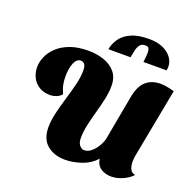

<svg xmlns="http://www.w3.org/2000/svg" viewBox="-159 -1100 1309 1287"><g transform="rotate(20 495.5 -457.0)"><path d="M434 20Q358 20 307.5 -21.5Q257 -63 257 -148Q257 -196 270.5 -252.5Q284 -309 302 -368Q320 -427 333.5 -482.5Q347 -538 347 -583Q347 -615 336.5 -628Q326 -641 309 -641Q281 -641 264.5 -603.5Q248 -566 248 -505Q248 -476 253 -450Q258 -424 274 -388Q258 -369 235 -361Q212 -353 194 -353Q147 -353 114 -373.5Q81 -394 64.5 -428Q48 -462 48 -500Q48 -538 65 -576.5Q82 -615 117 -648Q152 -681 206.5 -701Q261 -721 335 -721Q394 -721 445 -704Q496 -687 528 -649.5Q560 -612 560 -551Q560 -506 549 -455Q538 -404 523 -351.5Q508 -299 497 -248.5Q486 -198 486 -154Q486 -119 501.5 -101.5Q517 -84 532 -84Q561 -84 585.5 -105Q610 -126 626.5 -155Q643 -184 648 -208L706 -524Q721 -607 762 -642.5Q803 -678 864 -678Q887 -678 912 -673.5Q937 -669 964 -661L870 -167Q869 -160 867.5 -148.5Q866 -137 866 -124Q866 -96 875.5 -73Q885 -50 913 -45Q885 -15 844 2.5Q803 20 763 20Q724 20 692 0.5Q660 -19 652 -66Q612 -21 551.5 -0.5Q491 20 434 20ZM456 -776Q464 -819 490 -855Q516 -891 565 -912.5Q614 -934 690 -934Q750 -934 791 -915Q832 -896 853 -866Q874 -836 874 -803Q874 -791 871 -776H706Q708 -791 710 -809Q712 -827 712 -841Q712 -858 707.5 -871.5Q703 -885 680 -885Q654 -885 641.5 -867.5Q629 -850 624 -825Q619 -800 614 -776Z"/></g></svg>

Font: Sansita Swashed Light Black
Style: Regular
Weight: 900
Version: Version 1.003